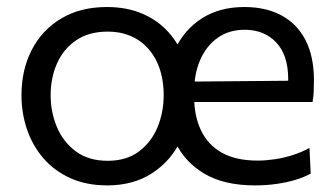

<svg xmlns="http://www.w3.org/2000/svg" viewBox="-20 -528 971 558"><path d="M291.8 10.8Q230.7 10.8 184.2 -10.4Q137.6 -31.5 106.1 -68.1Q74.6 -104.6 58.5 -151.9Q42.4 -199.2 42.4 -251Q42.4 -325.3 72.4 -383.2Q102.3 -441.1 158 -474.3Q213.7 -507.6 290.6 -507.6Q348.8 -507.6 394 -488.1Q439.2 -468.7 470.3 -433.7Q501.4 -398.8 517.5 -352.2Q533.6 -305.6 533.6 -251Q533.6 -177.3 504.4 -118Q475.3 -58.7 421 -24Q366.8 10.8 291.8 10.8ZM293 -60.7Q347.7 -60.7 383.9 -87.9Q420 -115.1 437.9 -158.6Q455.7 -202.1 455.7 -251Q455.7 -306.9 435.8 -348.6Q415.8 -390.3 379.3 -413.2Q342.8 -436.1 293 -436.1Q238.9 -436.1 202.1 -411.4Q165.2 -386.7 146.2 -344.7Q127.2 -302.6 127.2 -251Q127.2 -202.1 145.5 -158.6Q163.8 -115.1 200.6 -87.9Q237.5 -60.7 293 -60.7ZM720.7 10.8Q631.7 10.8 574.2 -23.1Q516.7 -57 488.8 -116.1Q460.9 -175.1 460.9 -251Q460.9 -326 488.3 -384Q515.6 -442 567 -474.8Q618.3 -507.6 690.1 -507.6Q752.8 -507.6 798.2 -483.1Q843.6 -458.7 868 -411.2Q892.4 -363.8 892.4 -294.6Q892.4 -276.1 891.7 -261.3Q890.9 -246.4 888.4 -231.6L816 -268.2Q817 -275.8 817.3 -283.1Q817.6 -290.5 817.6 -297.4Q817.6 -368.1 782.6 -404.8Q747.6 -441.5 691.1 -441.5Q645.6 -441.5 612.7 -418.2Q579.8 -395 561.9 -354.1Q544.1 -313.2 544.1 -260.6V-249Q544.1 -191.1 564.2 -149Q584.3 -106.9 625 -84.1Q665.7 -61.3 728.4 -61.3Q752 -61.3 778.1 -65.1Q804.3 -69 830.2 -77.1Q856.1 -85.2 879.4 -98.1L883 -23.4Q864 -13.1 838.8 -5.4Q813.6 2.3 783.7 6.5Q753.8 10.8 720.7 10.8ZM495.1 -231.6V-290.5L837.8 -293.5L888.4 -276.4V-231.6Z"/></svg>

Font: Commissioner Thin
Style: Regular
Weight: 100
Designer: Kostas Bartsokas
Foundry: Kostas Bartsokas
Version: Version 1.001;gftools[0.9.23]